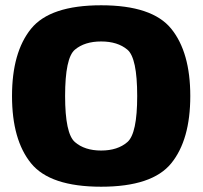

<svg xmlns="http://www.w3.org/2000/svg" viewBox="-20 -701 769 727"><path d="M363 6Q556.5 6 628.5 -82.8Q700.5 -171.5 700.5 -337.5Q700.5 -503 628.5 -592Q556.5 -681 363 -681Q169.5 -681 97.5 -592Q25.5 -503 25.5 -337.5Q25.5 -171.5 97.5 -82.8Q169.5 6 363 6ZM363 -131Q300.5 -131 263.5 -163.2Q226.5 -195.5 226.5 -337.5Q226.5 -481.5 263.5 -512.8Q300.5 -544 363 -544Q425.5 -544 462.5 -512.8Q499.5 -481.5 499.5 -337.5Q499.5 -195.5 462.5 -163.2Q425.5 -131 363 -131Z"/></svg>

Font: Anybody UltraCondensed Thin ExtraBold
Style: Regular
Weight: 800
Version: Version 1.111